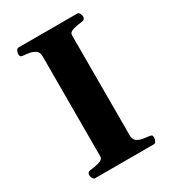

<svg xmlns="http://www.w3.org/2000/svg" viewBox="-171 -785 787 878"><g transform="rotate(-30 223.0 -346.5)"><path d="M70.3 0Q62 0 57.9 -9.8Q53.7 -19.5 53.7 -24.9Q53.7 -41 69.8 -43Q93.3 -44.9 116.9 -51.5Q140.6 -58.1 140.6 -74.2L141.1 -602.5Q141.1 -623.5 128.7 -633Q116.2 -642.5 99.1 -645.7Q82 -648.9 66.9 -649.9Q56.6 -650.9 53 -654.1Q49.3 -657.2 49.3 -668Q49.3 -673.3 53.5 -683.1Q57.6 -692.9 65.9 -692.9H376Q384.3 -692.9 388.4 -683.1Q392.6 -673.3 392.6 -668Q392.6 -651.9 376.5 -649.9Q351.6 -647.9 328.6 -641.4Q305.6 -634.8 305.6 -618.7L305.2 -90.3Q305.2 -69.3 317.6 -59.9Q330.1 -50.4 347.4 -47.4Q364.7 -44.4 379.4 -43Q389.6 -42 393.3 -39.1Q397 -36.1 397 -24.9Q397 -19.5 392.8 -9.8Q388.7 0 380.4 0Z"/></g></svg>

Font: Gelasio
Style: Regular
Weight: 400
Designer: Eben Sorkin
Foundry: Eben Sorkin
Version: Version 1.008